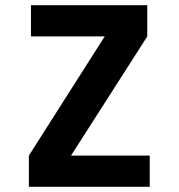

<svg xmlns="http://www.w3.org/2000/svg" viewBox="-20 -720 690 740"><path d="M91.3 0V-120.3L383.6 -579.7H99.3V-700H547.6V-579.7L253.7 -120.3H557.1V0Z"/></svg>

Font: Trispace Thin
Style: Regular
Weight: 100
Designer: Tyler Finck
Foundry: Etcetera Type Company
Version: Version 1.210